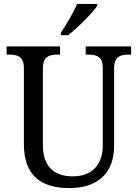

<svg xmlns="http://www.w3.org/2000/svg" viewBox="-20 -951 704 981"><path d="M291 -784V-771H328C379 -810 453 -886 477 -921V-931H374C355 -886 320 -827 291 -784ZM335 10C484 10 563 -72 563 -205V-600C563 -663 596 -672 638 -672H650V-714H418V-672H430C472 -672 505 -663 505 -604V-207C505 -116 456 -50 352 -50C263 -50 199 -94 199 -210V-600C199 -663 232 -672 275 -672H287V-714H14V-672H26C68 -672 102 -663 102 -604V-216C102 -53 190 10 335 10Z"/></svg>

Font: Noto Serif Thai SemiCondensed
Style: Regular
Weight: 400
Width: 4
Designer: Monotype Design Team
Foundry: Monotype Imaging Inc.
Version: Version 2.002